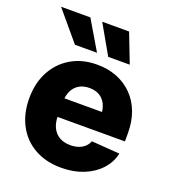

<svg xmlns="http://www.w3.org/2000/svg" viewBox="-138 -853 860 966"><g transform="rotate(20 292.0 -369.5)"><path d="M299.8 11.2Q217.8 11.2 157 -22.9Q96.2 -57.1 63 -119.1Q29.8 -181.2 29.8 -263.7Q29.8 -344.7 63 -406.7Q96.2 -468.8 155.8 -503.7Q215.3 -538.6 294.4 -538.6Q352.5 -538.6 400.4 -519.8Q448.2 -501 483.4 -465.6Q518.6 -430.2 537.6 -380.1Q556.6 -330.1 556.6 -267.1V-223.1H86.9V-322.8H477.1L398.9 -301.3Q398.9 -336.4 387 -362.1Q375 -387.7 352.5 -401.4Q330.1 -415 297.4 -415Q265.1 -415 242.2 -401.1Q219.2 -387.2 207.3 -362.1Q195.3 -336.9 195.3 -302.7V-230Q195.3 -191.9 208.5 -165.3Q221.7 -138.7 246.1 -125Q270.5 -111.3 304.2 -111.3Q328.1 -111.3 347.4 -117.9Q366.7 -124.5 380.1 -137Q393.6 -149.4 399.9 -167L551.3 -155.8Q540 -106 505.4 -68.6Q470.7 -31.2 418 -10Q365.2 11.2 299.8 11.2ZM332 -594.2 243.2 -750H387.2L447.3 -594.2ZM153.8 -594.2 22.9 -750H179.7L272 -594.2Z"/></g></svg>

Font: Inter 24pt ExtraBold
Style: Regular
Weight: 800
Designer: Rasmus Andersson
Foundry: rsms
Version: Version 4.001;git-66647c0bb